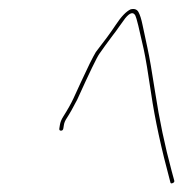

<svg xmlns="http://www.w3.org/2000/svg" viewBox="-20 -611 429 432"><path d="M117.2 -317C120.2 -317 122 -318.7 122.5 -322L123.8 -330C124.5 -334.7 126.6 -339.7 130.1 -345C136.6 -354.9 144.5 -368.9 153.8 -387C181.3 -447.7 197.9 -482 203.6 -490C207.5 -495.3 212 -501.7 217.1 -509C222.3 -516.3 227.6 -523.5 233 -530.5C238.5 -537.5 243.4 -544.2 247.7 -550.5C252 -556.8 256.7 -563.3 261.8 -570C272.3 -582.8 279.9 -584.7 284.6 -575.9C287.1 -571.2 293.3 -546 303.3 -500.5C307.7 -480.2 313.3 -447 320 -401C328.4 -343.5 342.8 -276.8 363.3 -201C363.6 -198.3 365.3 -197.7 368.5 -199C371.7 -200.3 372.9 -202.3 372 -205L366.3 -226C350.8 -283.2 338.4 -342.5 329 -404C321.9 -450 316.2 -483.2 311.7 -503.5C307.3 -523.8 303.7 -540.8 300.8 -554.5C298 -568.2 294.9 -578 291.5 -584C288.1 -590 282.3 -592 273.9 -590C263.9 -585.3 252.7 -573.7 240.4 -555C229.4 -538.3 214.5 -518 195.7 -494C188.5 -482 177.3 -459.3 162 -426C155.9 -412.7 150.2 -400.4 145.1 -389.2C139.9 -378 132.3 -364.4 122.2 -348.5C118.2 -342.2 115.7 -336 114.8 -330L113.5 -322C113 -318.7 114.2 -317 117.2 -317Z"/></svg>

Font: Proton
Style: LitExtIt
Weight: 500
Version: Version 1.017